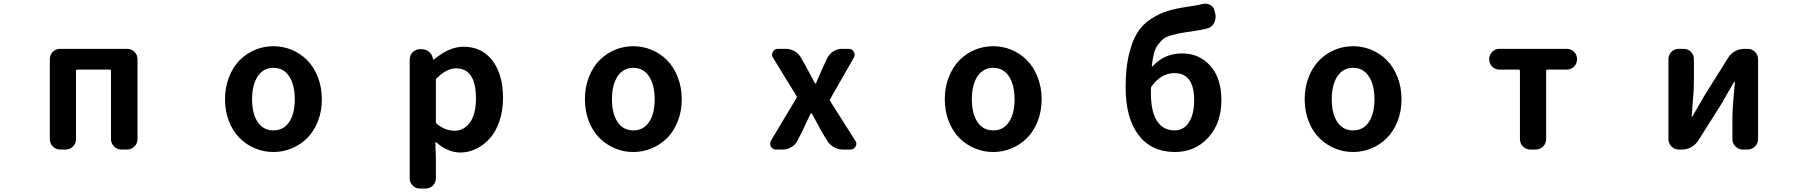

<svg xmlns="http://www.w3.org/2000/svg" viewBox="-20 -831 10040 1067"><path d="M314.5 0Q290 0 273.4 -17.1Q256.8 -34.2 256.8 -57.6V-502Q256.8 -526.4 273.4 -543Q290 -559.6 314.5 -559.6H686.5Q710 -559.6 727.1 -543Q744.1 -526.4 744.1 -502V-57.6Q744.1 -34.2 727.1 -17.1Q710 0 686.5 0H654.3Q630.9 0 613.8 -17.1Q596.7 -34.2 596.7 -57.6V-436.5Q596.7 -444.3 589.8 -444.3H410.2Q402.3 -444.3 402.3 -436.5V-57.6Q402.3 -34.2 385.7 -17.1Q369.1 0 344.7 0Z M1230.5 -279.3Q1230.5 -346.7 1252.9 -403.3Q1275.4 -460 1312.5 -497.1Q1349.6 -534.2 1397.9 -554.2Q1446.3 -574.2 1499.5 -574.2Q1552.7 -574.2 1601.1 -554.2Q1649.4 -534.2 1686.5 -497.1Q1723.6 -460 1746.1 -403.3Q1768.6 -346.7 1768.6 -279.3Q1768.6 -211.9 1746.1 -155.8Q1723.6 -99.6 1686.5 -63Q1649.4 -26.4 1601.1 -6.3Q1552.7 13.7 1499.5 13.7Q1446.3 13.7 1397.9 -6.3Q1349.6 -26.4 1312.5 -63Q1275.4 -99.6 1252.9 -155.8Q1230.5 -211.9 1230.5 -279.3ZM1618.2 -279.3Q1618.2 -359.4 1586.9 -406.7Q1555.7 -454.1 1499.5 -454.1Q1443.4 -454.1 1412.1 -406.7Q1380.9 -359.4 1380.9 -279.3Q1380.9 -199.2 1412.1 -152.8Q1443.4 -106.4 1499.5 -106.4Q1555.7 -106.4 1586.9 -152.8Q1618.2 -199.2 1618.2 -279.3Z M2314.5 216.8Q2290 216.8 2273.4 200.2Q2256.8 183.6 2256.8 159.2V-500Q2256.8 -524.4 2273.4 -541Q2290 -557.6 2314.5 -557.6H2324.2Q2346.7 -557.6 2364.3 -543Q2381.8 -528.3 2385.7 -505.9L2386.7 -502Q2386.7 -500 2388.7 -500Q2390.6 -500 2392.6 -501Q2476.6 -571.3 2555.7 -571.3Q2658.2 -571.3 2716.8 -494.1Q2775.4 -417 2775.4 -287.1Q2775.4 -216.8 2755.9 -158.7Q2736.3 -100.6 2703.1 -63Q2669.9 -25.4 2627 -4.4Q2584 16.6 2538.1 16.6Q2468.8 16.6 2404.3 -40Q2402.3 -41 2400.9 -40Q2399.4 -39.1 2399.4 -37.1L2402.3 46.9V159.2Q2402.3 183.6 2385.7 200.2Q2369.1 216.8 2344.7 216.8ZM2504.9 -104.5Q2558.6 -104.5 2591.8 -150.4Q2625 -196.3 2625 -285.2Q2625 -451.2 2513.7 -451.2Q2462.9 -451.2 2408.2 -397.5Q2402.3 -392.6 2402.3 -385.7V-154.3Q2402.3 -146.5 2408.2 -141.6Q2455.1 -104.5 2504.9 -104.5Z M3230.5 -279.3Q3230.5 -346.7 3252.9 -403.3Q3275.4 -460 3312.5 -497.1Q3349.6 -534.2 3397.9 -554.2Q3446.3 -574.2 3499.5 -574.2Q3552.7 -574.2 3601.1 -554.2Q3649.4 -534.2 3686.5 -497.1Q3723.6 -460 3746.1 -403.3Q3768.6 -346.7 3768.6 -279.3Q3768.6 -211.9 3746.1 -155.8Q3723.6 -99.6 3686.5 -63Q3649.4 -26.4 3601.1 -6.3Q3552.7 13.7 3499.5 13.7Q3446.3 13.7 3397.9 -6.3Q3349.6 -26.4 3312.5 -63Q3275.4 -99.6 3252.9 -155.8Q3230.5 -211.9 3230.5 -279.3ZM3618.2 -279.3Q3618.2 -359.4 3586.9 -406.7Q3555.7 -454.1 3499.5 -454.1Q3443.4 -454.1 3412.1 -406.7Q3380.9 -359.4 3380.9 -279.3Q3380.9 -199.2 3412.1 -152.8Q3443.4 -106.4 3499.5 -106.4Q3555.7 -106.4 3586.9 -152.8Q3618.2 -199.2 3618.2 -279.3Z M4292 0Q4273.4 0 4263.7 -16.6Q4259.8 -24.4 4259.8 -32.2Q4259.8 -41 4264.6 -49.8L4406.2 -286.1Q4410.2 -292 4406.2 -297.9L4275.4 -510.7Q4270.5 -519.5 4270.5 -527.3Q4270.5 -535.2 4275.4 -543.9Q4284.2 -559.6 4303.7 -559.6H4345.7Q4373 -559.6 4396 -546.4Q4418.9 -533.2 4431.6 -509.8L4460 -460Q4484.4 -413.1 4508.8 -368.2Q4509.8 -366.2 4511.7 -366.2Q4513.7 -366.2 4514.6 -368.2Q4520.5 -382.8 4534.2 -413.6Q4547.9 -444.3 4554.7 -460L4577.1 -507.8Q4588.9 -531.2 4610.8 -545.4Q4632.8 -559.6 4659.2 -559.6H4696.3Q4715.8 -559.6 4724.6 -543Q4729.5 -535.2 4729.5 -526.9Q4729.5 -518.6 4724.6 -509.8L4593.8 -281.2Q4589.8 -275.4 4593.8 -268.6L4733.4 -48.8Q4739.3 -40 4739.3 -32.2Q4739.3 -24.4 4734.4 -16.6Q4725.6 0 4707 0H4664.1Q4637.7 0 4614.3 -13.2Q4590.8 -26.4 4577.1 -48.8L4544.9 -101.6Q4543.9 -104.5 4523.4 -142.1Q4502.9 -179.7 4492.2 -199.2Q4491.2 -201.2 4488.3 -201.2Q4485.4 -201.2 4484.4 -199.2Q4478.5 -185.5 4438.5 -101.6L4413.1 -51.8Q4401.4 -27.3 4378.4 -13.7Q4355.5 0 4329.1 0Z M5230.5 -279.3Q5230.5 -346.7 5252.9 -403.3Q5275.4 -460 5312.5 -497.1Q5349.6 -534.2 5397.9 -554.2Q5446.3 -574.2 5499.5 -574.2Q5552.7 -574.2 5601.1 -554.2Q5649.4 -534.2 5686.5 -497.1Q5723.6 -460 5746.1 -403.3Q5768.6 -346.7 5768.6 -279.3Q5768.6 -211.9 5746.1 -155.8Q5723.6 -99.6 5686.5 -63Q5649.4 -26.4 5601.1 -6.3Q5552.7 13.7 5499.5 13.7Q5446.3 13.7 5397.9 -6.3Q5349.6 -26.4 5312.5 -63Q5275.4 -99.6 5252.9 -155.8Q5230.5 -211.9 5230.5 -279.3ZM5618.2 -279.3Q5618.2 -359.4 5586.9 -406.7Q5555.7 -454.1 5499.5 -454.1Q5443.4 -454.1 5412.1 -406.7Q5380.9 -359.4 5380.9 -279.3Q5380.9 -199.2 5412.1 -152.8Q5443.4 -106.4 5499.5 -106.4Q5555.7 -106.4 5586.9 -152.8Q5618.2 -199.2 5618.2 -279.3Z M6379.9 -351.6Q6376 -345.7 6376 -338.9V-313.5Q6376 -210.9 6409.7 -158.7Q6443.4 -106.4 6507.8 -106.4Q6558.6 -106.4 6587.4 -151.4Q6616.2 -196.3 6616.2 -274.4Q6616.2 -424.8 6506.8 -424.8Q6433.6 -424.8 6379.9 -351.6ZM6663.1 -808.6Q6670.9 -810.5 6678.7 -810.5Q6692.4 -810.5 6705.1 -803.7Q6725.6 -793 6729.5 -771.5L6733.4 -755.9Q6735.4 -747.1 6735.4 -738.3Q6735.4 -721.7 6728.5 -706.1Q6717.8 -682.6 6694.3 -674.8Q6664.1 -665 6618.2 -659.2Q6568.4 -652.3 6544.9 -647.9Q6521.5 -643.6 6489.7 -634.8Q6458 -626 6444.3 -614.3Q6430.7 -602.5 6415 -582Q6399.4 -561.5 6392.6 -533.2Q6385.7 -504.9 6380.9 -464.8Q6380.9 -462.9 6382.3 -461.9Q6383.8 -460.9 6385.7 -462.9Q6450.2 -534.2 6549.8 -534.2Q6644.5 -534.2 6706.1 -465.3Q6767.6 -396.5 6767.6 -274.4Q6767.6 -145.5 6694.3 -65.9Q6621.1 13.7 6509.8 13.7Q6378.9 13.7 6307.1 -80.6Q6235.4 -174.8 6235.4 -346.7Q6235.4 -449.2 6252.9 -524.4Q6270.5 -599.6 6298.8 -646.5Q6327.1 -693.4 6374.5 -724.6Q6421.9 -755.9 6470.7 -770.5Q6519.5 -785.2 6588.9 -794.9Q6635.7 -801.8 6663.1 -808.6Z M7230.5 -279.3Q7230.5 -346.7 7252.9 -403.3Q7275.4 -460 7312.5 -497.1Q7349.6 -534.2 7397.9 -554.2Q7446.3 -574.2 7499.5 -574.2Q7552.7 -574.2 7601.1 -554.2Q7649.4 -534.2 7686.5 -497.1Q7723.6 -460 7746.1 -403.3Q7768.6 -346.7 7768.6 -279.3Q7768.6 -211.9 7746.1 -155.8Q7723.6 -99.6 7686.5 -63Q7649.4 -26.4 7601.1 -6.3Q7552.7 13.7 7499.5 13.7Q7446.3 13.7 7397.9 -6.3Q7349.6 -26.4 7312.5 -63Q7275.4 -99.6 7252.9 -155.8Q7230.5 -211.9 7230.5 -279.3ZM7618.2 -279.3Q7618.2 -359.4 7586.9 -406.7Q7555.7 -454.1 7499.5 -454.1Q7443.4 -454.1 7412.1 -406.7Q7380.9 -359.4 7380.9 -279.3Q7380.9 -199.2 7412.1 -152.8Q7443.4 -106.4 7499.5 -106.4Q7555.7 -106.4 7586.9 -152.8Q7618.2 -199.2 7618.2 -279.3Z M8484.4 0Q8460 0 8443.4 -17.1Q8426.8 -34.2 8426.8 -57.6V-436.5Q8426.8 -444.3 8418.9 -444.3H8313.5Q8289.1 -444.3 8272.5 -460.9Q8255.9 -477.5 8255.9 -502Q8255.9 -526.4 8272.5 -543Q8289.1 -559.6 8313.5 -559.6H8686.5Q8710.9 -559.6 8727.5 -543Q8744.1 -526.4 8744.1 -502Q8744.1 -477.5 8727.5 -460.9Q8710.9 -444.3 8686.5 -444.3H8580.1Q8572.3 -444.3 8572.3 -436.5V-57.6Q8572.3 -34.2 8555.7 -17.1Q8539.1 0 8514.6 0Z M9309.6 0Q9285.2 0 9268.6 -17.1Q9252 -34.2 9252 -57.6V-502Q9252 -526.4 9268.6 -543Q9285.2 -559.6 9309.6 -559.6H9335.9Q9360.4 -559.6 9377 -543Q9393.6 -526.4 9393.6 -502V-382.8Q9393.6 -358.4 9392.1 -327.6Q9390.6 -296.9 9386.2 -249Q9381.8 -201.2 9380.9 -184.6Q9380.9 -182.6 9382.8 -182.6Q9384.8 -182.6 9385.7 -184.6Q9447.3 -291 9452.1 -299.8L9585 -511.7Q9599.6 -534.2 9623 -546.9Q9646.5 -559.6 9673.8 -559.6H9692.4Q9715.8 -559.6 9732.9 -543Q9750 -526.4 9750 -502V-57.6Q9750 -34.2 9732.9 -17.1Q9715.8 0 9692.4 0H9665Q9641.6 0 9624.5 -17.1Q9607.4 -34.2 9607.4 -57.6V-175.8Q9607.4 -225.6 9621.1 -375Q9621.1 -377 9619.1 -377Q9617.2 -377 9616.2 -375Q9566.4 -290 9549.8 -258.8L9417 -48.8Q9402.3 -26.4 9378.9 -13.2Q9355.5 0 9328.1 0Z"/></svg>

Font: Gen Jyuu Gothic Monospace Bold
Style: Bold
Weight: 700
Designer: [Source Han Sans]
Ryoko NISHIZUKA  (kana & ideographs); Paul D. Hunt (Latin, Greek & Cyrillic); Wenlong ZHANG  (bopomofo
Version: Version 1.002.20150607